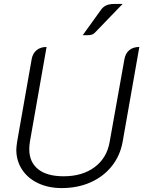

<svg xmlns="http://www.w3.org/2000/svg" viewBox="-20 -948 729 977"><path d="M63 -186Q63 -198 67 -226L141 -646Q146 -676 166 -692.5Q186 -709 217 -709L132 -226Q129 -207 129 -189Q129 -123 174 -87Q219 -51 304 -51Q399 -51 461.5 -97.5Q524 -144 538 -226L613 -646Q618 -676 637.5 -692.5Q657 -709 689 -709L604 -226Q591 -155 548.5 -102Q506 -49 440.5 -20Q375 9 294 9Q226 9 173.5 -16Q121 -41 92 -85.5Q63 -130 63 -186ZM496 -901Q506 -914 521.5 -921Q537 -928 565 -928H604L466 -785Q456 -774 444.5 -771Q433 -768 401 -769Z"/></svg>

Font: K2D ExtraLight
Style: Italic
Weight: 275
Italic angle: -10°
Designer: Katatrad Aksorn Co.,Ltd.
Foundry: Cadson Demak Co.,Ltd.
Version: Version 1.000; ttfautohint (v1.6)